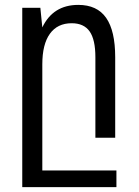

<svg xmlns="http://www.w3.org/2000/svg" viewBox="-20 -563 568 785"><path d="M71 -531H145L153 -451Q197 -543 300 -543Q377 -543 414 -490Q451 -437 451 -329V0H370V-329Q370 -401 346.5 -434.5Q323 -468 273 -468Q215 -468 184 -425Q153 -382 153 -300V134H456V202H71Z"/></svg>

Font: PlemolJP
Style: Regular
Weight: 400
Monospace: yes
Version: v2.0.4; ttfautohint (v1.8.4.7-5d5b-dirty) -l 6 -r 45 -G 200 